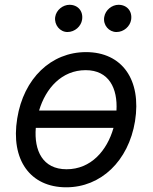

<svg xmlns="http://www.w3.org/2000/svg" viewBox="-20 -770 637 801"><path d="M256.4 11.4C400.9 11.4 516 -98 543.3 -264.2C571 -437.5 489 -552.6 338.8 -552.6C193.5 -552.6 78.5 -443.2 51.8 -275.6C23.8 -103.7 105.5 11.4 256.4 11.4ZM129.3 -236.5H453.5C426.5 -141 359 -63.9 257.8 -63.9C157.7 -63.9 121.8 -142 129.3 -236.5ZM143.1 -308.9C170.8 -402 237.6 -477.3 337.4 -477.3C434.7 -477.3 471.2 -401.3 465.9 -308.9ZM210.2 -698.9C205.6 -666.2 230.1 -636.4 261.4 -636.4C292.6 -636.4 318.2 -660.5 322.4 -687.5C328.1 -723 305.4 -750 269.9 -750C242.9 -750 214.5 -728.7 210.2 -698.9ZM414.8 -698.9C409.1 -664.8 434.7 -636.4 465.9 -636.4C497.2 -636.4 522.7 -660.5 527 -687.5C532.7 -723 509.9 -750 474.4 -750C447.4 -750 419.7 -728.7 414.8 -698.9Z"/></svg>

Font: Magic Ui Pro
Style: Italic
Weight: 400
Italic angle: -9.39999°
Designer: Stefan Endress, Andreas Faust
Version: Version 1.000;FEAKit 1.0